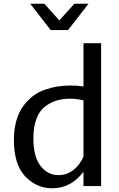

<svg xmlns="http://www.w3.org/2000/svg" viewBox="-20 -1003 640 1035"><path d="M55 -249Q55 -306 68 -352Q81 -398 104 -429.5Q127 -461 155.5 -483.5Q184 -506 219.5 -518.5Q255 -531 289 -536.5Q323 -542 360 -542Q396 -542 430 -537V-770H525V0H430V-77Q363 12 261 12Q177 12 116 -52Q55 -116 55 -249ZM300 -893 381 -983H457L347 -841H253L143 -983H219ZM358 -471Q318 -471 285 -461Q252 -451 222.5 -428.5Q193 -406 176.5 -362.5Q160 -319 160 -258Q160 -158 198.5 -108.5Q237 -59 295 -59Q340 -59 375.5 -86.5Q411 -114 430 -159V-462Q393 -471 358 -471Z"/></svg>

Font: Edlo
Style: Regular
Weight: 400
Monospace: yes
Version: Version 0.01